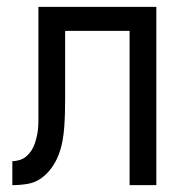

<svg xmlns="http://www.w3.org/2000/svg" viewBox="-20 -540 540 560"><path d="M16 0V-70Q27 -70 38 -73.5Q49 -77 57.5 -84.5Q66 -92 72 -101.5Q78 -111 81.5 -121.5Q85 -132 87.5 -143Q90 -154 91 -165Q92 -176 92 -187Q92 -198 92 -209Q92 -213 92 -217Q92 -221 92 -226V-228Q92 -236 92 -244.5Q92 -253 92 -261V-520H436V0H358V-450H170V-261Q170 -261 170 -261Q170 -261 170 -261V-259Q170 -259 170 -258.5Q170 -258 170 -257V-256Q170 -235 169.5 -213.5Q169 -192 167.5 -170.5Q166 -149 162 -127.5Q158 -106 150 -86Q142 -66 129 -48.5Q116 -31 98.5 -19Q81 -7 59.5 -3.5Q38 0 16 0Z"/></svg>

Font: Zed Sans
Style: Regular
Weight: 400
Designer: Belleve Invis
Foundry: Belleve Invis
Version: Version 1.0.0; ttfautohint (v1.8.4)